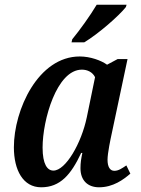

<svg xmlns="http://www.w3.org/2000/svg" viewBox="-20 -786 598 816"><path d="M284 -606H338C398 -642 486 -719 515 -756L518 -766H391C363 -719 319 -658 287 -619ZM155 10C236 10 282 -44 325 -136H330C325 -112 322 -95 322 -71C322 -19 353 10 401 10C461 10 505 -23 534 -48L517 -83C498 -70 483 -60 466 -60C448 -60 437 -76 437 -107C437 -135 450 -196 455 -219L522 -535H480L435 -511C410 -529 364 -546 319 -546C142 -546 39 -319 39 -160C39 -63 78 10 155 10ZM207 -61C181 -61 161 -88 161 -159C161 -276 221 -490 328 -490C351 -490 373 -480 384 -458L349 -288C326 -177 259 -61 207 -61Z"/></svg>

Font: Noto Serif Condensed SemiBold
Style: Italic
Weight: 600
Width: 3
Italic angle: -12°
Designer: Monotype Design Team
Foundry: Monotype Imaging Inc.
Version: Version 2.014